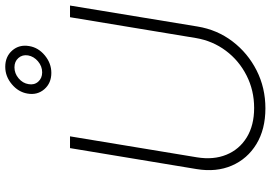

<svg xmlns="http://www.w3.org/2000/svg" viewBox="-168 -844 1021 724"><g transform="rotate(-90 342.0 -481.5)"><path d="M295.9 9.3Q216.8 9.3 161.1 -24.7Q105.5 -58.6 80.1 -117.2Q54.7 -175.8 66.9 -250L146 -727.5H190.4L111.3 -249Q101.1 -186.5 121.1 -137.7Q141.1 -88.9 186.5 -61Q231.9 -33.2 297.4 -33.2Q363.8 -33.2 419.9 -61.8Q476.1 -90.3 513.2 -139.9Q550.3 -189.5 561 -252.4L639.6 -727.5H683.6L604.5 -246.6Q592.3 -172.4 548.3 -114.7Q504.4 -57.1 439 -23.9Q373.5 9.3 295.9 9.3ZM429.7 -797.9Q391.1 -797.9 368.2 -824.2Q345.2 -850.6 351.6 -887.7Q357.4 -922.4 387 -947Q416.5 -971.7 452.6 -971.7Q491.2 -971.7 514.2 -945.3Q537.1 -918.9 530.8 -881.8Q525.4 -847.2 495.6 -822.5Q465.8 -797.9 429.7 -797.9ZM431.6 -832.5Q454.6 -832.5 473.1 -848.1Q491.7 -863.8 495.6 -885.7Q499 -907.2 485.8 -922.1Q472.7 -937 450.7 -937Q427.7 -937 409.2 -921.4Q390.6 -905.8 387.2 -883.8Q383.3 -862.3 396.5 -847.4Q409.7 -832.5 431.6 -832.5Z"/></g></svg>

Font: Inter Display ExtraLight
Style: Italic
Weight: 200
Italic angle: -9.39999°
Designer: Rasmus Andersson
Foundry: rsms
Version: Version 4.000;git-a52131595